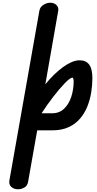

<svg xmlns="http://www.w3.org/2000/svg" viewBox="-20 -951 708 1406"><path d="M112 435Q82 435 62.8 417.5Q43.5 400 49 369.5L268.5 -873Q273.5 -900 298 -915.5Q322.5 -931 347.5 -931Q377 -931 393.8 -913.8Q410.5 -896.5 406.5 -873L312 -333.5Q342 -371 374.8 -403Q407.5 -435 440.5 -459Q473.5 -483 504.5 -496.2Q535.5 -509.5 562.5 -509.5Q609.5 -509.5 633 -478Q656.5 -446.5 656.5 -378.5Q656.5 -328.5 648 -275Q639.5 -221.5 619.8 -171.8Q600 -122 566.2 -82.5Q532.5 -43 482.2 -19.8Q432 3.5 362 3.5H252.5L185.5 382Q180.5 409.5 158.5 422.2Q136.5 435 112 435ZM284.5 -121.5H362Q414.5 -121.5 449.5 -155Q484.5 -188.5 502 -242.5Q519.5 -296.5 519.5 -358Q519.5 -361.5 518.5 -367.2Q517.5 -373 515.5 -377.8Q513.5 -382.5 510 -382.5Q502 -382.5 487.2 -371.5Q472.5 -360.5 453.8 -341Q435 -321.5 413.2 -296Q391.5 -270.5 369 -241.2Q346.5 -212 325 -181.5Q303.5 -151 284.5 -121.5Z"/></svg>

Font: Edu VIC WA NT Hand Pre
Style: Regular
Weight: 400
Designer: Tina and Corey Anderson, Eben Sorkin, Mirko Velimirovic
Foundry: Google for Education
Version: Version 1.000